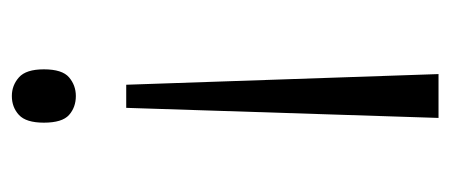

<svg xmlns="http://www.w3.org/2000/svg" viewBox="-238 -344 760 324"><g transform="rotate(-90 142.0 -182.0)"><path d="M142 -542Q160 -542 173.5 -530Q187 -518 187 -488Q187 -457 173.5 -445.5Q160 -434 142 -434Q123 -434 110 -445.5Q97 -457 97 -488Q97 -518 110 -530Q123 -542 142 -542ZM161 -349 179 178H105L122 -349Z"/></g></svg>

Font: Noto Serif Hebrew SemiCondensed Light
Style: Regular
Weight: 300
Width: 4
Designer: Monotype Design Team
Foundry: Monotype Imaging Inc.
Version: Version 2.004; ttfautohint (v1.8.4.7-5d5b)